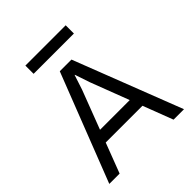

<svg xmlns="http://www.w3.org/2000/svg" viewBox="-223 -964 1105 1105"><g transform="rotate(-45 330.0 -411.5)"><path d="M26 0 283 -660H378L634 0H549L361 -492L330 -584H328L299 -495L110 0ZM152 -183V-258H505V-183ZM494 -823V-756H166V-823Z"/></g></svg>

Font: Work Sans
Style: Regular
Weight: 400
Designer: Wei Huang
Foundry: Wei Huang
Version: Version 2.006; ttfautohint (v1.8.1.43-b0c9)